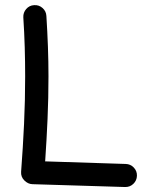

<svg xmlns="http://www.w3.org/2000/svg" viewBox="-20 -709 604 764"><path d="M115.7 -688.5Q134.8 -689.9 149.2 -677.2Q163.6 -664.6 164.6 -645.5Q168.5 -583.5 170.7 -523.7Q172.9 -463.9 172.9 -405.3Q172.9 -319.8 169.2 -235.6Q165.5 -151.4 159.7 -66.9L480 -56.6Q499 -56.2 512.2 -42.5Q525.4 -28.8 524.9 -9.8Q524.4 9.3 510.7 22.5Q497.1 35.6 478 35.2L108.9 23.9Q91.3 23.4 76.9 9Q62.5 -5.4 64 -25.4Q71.3 -121.6 75.7 -215.8Q80.1 -310.1 80.1 -405.3Q80.1 -462.9 78.4 -521Q76.7 -579.1 72.8 -639.6Q71.8 -658.7 84.2 -673.1Q96.7 -687.5 115.7 -688.5Z"/></svg>

Font: Mikhak-DS1-FD Medium
Style: Regular
Weight: 500
Designer: Amin Abedi
Version: Version 3.2